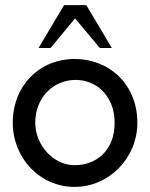

<svg xmlns="http://www.w3.org/2000/svg" viewBox="-20 -724 588 752"><path d="M30 -243C30 -106 135 8 272 8C408 8 518 -106 518 -243C518 -394 408 -493 272 -493C135 -493 30 -389 30 -243ZM118 -243C118 -343 190 -411 276 -411C360 -411 429 -346 429 -243C429 -133 356 -77 272 -77C187 -77 118 -158 118 -243ZM418 -536 318 -704H231L131 -536H178L274 -652L371 -536Z"/></svg>

Font: Radis Sans
Style: Regular
Weight: 400
Designer: Gaël Goy
Foundry: Gaël Goy
Version: 1.0